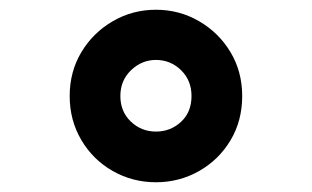

<svg xmlns="http://www.w3.org/2000/svg" viewBox="-20 -746 640 394"><path d="M300 -372Q252 -372 211.5 -395Q171 -418 147 -458.5Q123 -499 123 -549Q123 -599 147 -639Q171 -679 211.5 -702.5Q252 -726 300 -726Q348 -726 388.5 -702.5Q429 -679 453 -639Q477 -599 477 -549Q477 -498 453 -458Q429 -418 388.5 -395Q348 -372 300 -372ZM300 -476Q330 -476 351.5 -496Q373 -516 373 -549Q373 -581 351.5 -602Q330 -623 300 -623Q271 -623 249 -602Q227 -581 227 -549Q227 -517 248.5 -496.5Q270 -476 300 -476Z"/></svg>

Font: Geist Mono
Style: Bold
Weight: 700
Monospace: yes
Designer: Basement.studio, Andrés Briganti, Mateo Zaragoza
Foundry: Basement.studio, Vercel, Andrés Briganti, Guido Ferreyra, Mateo Zaragoza
Version: Version 1.500; ttfautohint (v1.8.4.7-5d5b)